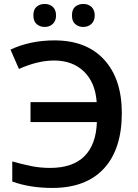

<svg xmlns="http://www.w3.org/2000/svg" viewBox="-20 -925 686 955"><path d="M32.2 0ZM249 -624Q168 -624 74.2 -582L32.2 -678.2Q130.4 -724.1 251 -724.1Q410.2 -724.1 498 -628.2Q585.9 -532.2 585.9 -362.8Q585.9 -183.1 496.8 -86.7Q407.7 9.8 240.2 9.8Q128.9 9.8 41 -22V-122.1Q89.8 -107.9 135.3 -98.9Q180.7 -89.8 229 -89.8Q341.3 -89.8 399.7 -147.7Q458 -205.6 461.9 -317.9H131.8V-417H460.9Q454.1 -514.6 397.5 -569.3Q340.8 -624 249 -624ZM146 -848.1Q146 -878.4 162.4 -891.8Q178.7 -905.3 202.1 -905.3Q228 -905.3 243.4 -890.1Q258.8 -875 258.8 -848.1Q258.8 -822.3 243.2 -806.6Q227.5 -791 202.1 -791Q178.7 -791 162.4 -805.2Q146 -819.3 146 -848.1ZM337.9 -848.1Q337.9 -878.4 354.2 -891.8Q370.6 -905.3 394 -905.3Q419.9 -905.3 435.5 -890.1Q451.2 -875 451.2 -848.1Q451.2 -821.8 435.1 -806.4Q418.9 -791 394 -791Q370.6 -791 354.2 -805.2Q337.9 -819.3 337.9 -848.1Z"/></svg>

Font: Open Sans Semibold
Style: Regular
Weight: 600
Foundry: Ascender Corporation
Version: Version 1.10; ttfautohint (v1.5.65-e2d9)